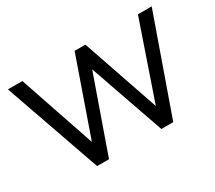

<svg xmlns="http://www.w3.org/2000/svg" viewBox="-129 -962 1366 1219"><g transform="rotate(-30 553.5 -352.5)"><path d="M274 0 27 -705H133L340 -96H303L516 -705H595L804 -96H771L980 -705H1081L832 0H745L543 -579H565L361 0Z"/></g></svg>

Font: Nunito Sans 12pt ExtraLight 12pt SemiBold
Style: Regular
Weight: 600
Version: Version 3.101;gftools[0.9.27]